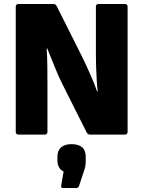

<svg xmlns="http://www.w3.org/2000/svg" viewBox="-20 -675 719 963"><path d="M73 0Q59 0 59 -14V-641Q59 -655 73 -655H248Q259 -655 264 -645L390 -394Q411 -351 433 -301.5Q455 -252 467 -216H470Q467 -242 465 -275Q463 -308 462 -341Q461 -374 461 -400V-641Q461 -655 474 -655H606Q620 -655 620 -641V-14Q620 0 606 0H431Q421 0 415 -10L295 -249Q274 -290 253.5 -341.5Q233 -393 217 -432H214Q217 -391 217.5 -337.5Q218 -284 218 -242V-14Q218 0 204 0ZM296 268Q285 268 287 255L299 185Q285 179 276.5 164.5Q268 150 268 130V111Q268 80 286.5 64Q305 48 338 48Q410 48 410 111V132Q410 146 408 158Q406 170 400 186L376 259Q372 268 362 268Z"/></svg>

Font: Sofia Sans Black
Style: Regular
Weight: 900
Designer: Botio Nikoltchev, Ani Petrova
Foundry: lettersoup
Version: Version 4.100; ttfautohint (v1.8.3)